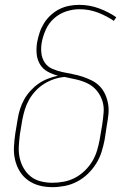

<svg xmlns="http://www.w3.org/2000/svg" viewBox="-20 -763 540 791"><path d="M196 8Q168 8 142.5 1.5Q117 -5 96 -20Q75 -35 61.5 -57Q48 -79 42 -105Q36 -131 37.5 -158.5Q39 -186 43 -213L53 -273Q56 -293 62.5 -313.5Q69 -334 79.5 -353Q90 -372 105.5 -389Q121 -406 139 -418.5Q157 -431 178 -439Q199 -447 219 -451Q196 -457 176 -468Q156 -479 144.5 -498.5Q133 -518 131 -541.5Q129 -565 133 -589Q137 -610 143.5 -629.5Q150 -649 161.5 -667.5Q173 -686 189.5 -701Q206 -716 225 -725.5Q244 -735 265 -739Q286 -743 306 -743Q349 -743 388 -728.5Q427 -714 459 -692L449 -677Q418 -698 382.5 -711.5Q347 -725 307 -725Q280 -725 252.5 -716Q225 -707 203 -687.5Q181 -668 169 -641.5Q157 -615 152 -588Q148 -566 150.5 -544Q153 -522 164.5 -505Q176 -488 195.5 -479.5Q215 -471 235.5 -466.5Q256 -462 277.5 -458Q299 -454 319 -447.5Q339 -441 358 -431.5Q377 -422 391 -407.5Q405 -393 413.5 -374Q422 -355 425.5 -334Q429 -313 426.5 -290.5Q424 -268 420 -246L411 -187Q406 -161 398 -136Q390 -111 375.5 -88Q361 -65 341 -46Q321 -27 297 -14.5Q273 -2 247 3Q221 8 196 8ZM196 -10Q219 -10 243 -14.5Q267 -19 289 -30.5Q311 -42 329.5 -60Q348 -78 360.5 -99Q373 -120 380 -143.5Q387 -167 391 -190L401 -249Q405 -275 407 -300.5Q409 -326 401 -349.5Q393 -373 377.5 -391Q362 -409 340.5 -419.5Q319 -430 294.5 -435.5Q270 -441 246 -446Q224 -444 203 -437Q182 -430 162.5 -418Q143 -406 127 -389Q111 -372 100 -352.5Q89 -333 82.5 -312Q76 -291 72 -270L62 -210Q59 -186 57.5 -161Q56 -136 61 -113Q66 -90 77.5 -70Q89 -50 106.5 -36Q124 -22 147.5 -16Q171 -10 196 -10Z"/></svg>

Font: Iosevka Term Curly Thin
Style: Italic
Weight: 100
Italic angle: -9°
Designer: Belleve Invis
Foundry: Belleve Invis
Version: Version 32.3.0